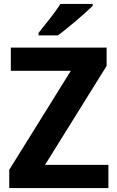

<svg xmlns="http://www.w3.org/2000/svg" viewBox="-20 -956 596 976"><path d="M451 -936H287C259 -891 206 -826 176 -789V-776H274C323 -811 413 -889 451 -926ZM531 0V-118H209L522 -621V-714H35V-596H340L27 -93V0Z"/></svg>

Font: Noto Sans Display
Style: Bold
Weight: 700
Designer: Monotype Design Team
Foundry: Monotype Imaging Inc.
Version: Version 1.900